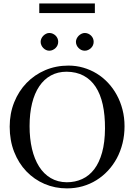

<svg xmlns="http://www.w3.org/2000/svg" viewBox="-20 -1048 763 1084"><path d="M683.1 -335Q683.1 -285.2 671.9 -239.5Q660.6 -193.8 639.9 -155Q619.1 -116.2 589.8 -84.7Q560.5 -53.2 524.4 -30.8Q488.3 -8.3 446.3 3.7Q404.3 15.6 357.9 15.6Q290.5 15.6 231.7 -9.5Q172.9 -34.7 128.9 -80.6Q85 -126.5 59.8 -190.7Q34.7 -254.9 34.7 -333Q34.7 -407.2 60.1 -470.5Q85.4 -533.7 130.1 -579.8Q174.8 -626 235.4 -651.9Q295.9 -677.7 366.7 -677.7Q410.2 -677.7 450.4 -666Q490.7 -654.3 525.9 -632.8Q561 -611.3 589.8 -580.6Q618.7 -549.8 639.4 -511.7Q660.2 -473.6 671.6 -429.2Q683.1 -384.8 683.1 -335ZM572.8 -322.3Q573.2 -397.9 560.1 -457.5Q546.9 -517.1 519.8 -558.1Q492.7 -599.1 451.9 -620.8Q411.1 -642.6 356 -643.1Q306.2 -643.1 267.3 -621.8Q228.5 -600.6 201.7 -560.8Q174.8 -521 160.9 -464.1Q147 -407.2 147 -335.9Q147 -265.6 160.6 -207.5Q174.3 -149.4 200.7 -107.7Q227.1 -65.9 266.4 -42.7Q305.7 -19.5 356.9 -19Q404.3 -19 443.8 -37.1Q483.4 -55.2 512 -92.5Q540.5 -129.9 556.4 -187Q572.3 -244.1 572.8 -322.3ZM308.6 -812Q308.6 -801.8 304.7 -792.7Q300.8 -783.7 293.7 -776.9Q286.6 -770 277.6 -765.9Q268.6 -761.7 258.3 -761.7Q248.5 -761.7 239.7 -765.9Q231 -770 224.1 -777.1Q217.3 -784.2 213.4 -793.2Q209.5 -802.2 209.5 -812Q209.5 -821.3 213.6 -830.3Q217.8 -839.4 224.6 -846.2Q231.4 -853 240.2 -857.4Q249 -861.8 258.3 -861.8Q268.6 -861.8 277.6 -857.9Q286.6 -854 293.7 -847.2Q300.8 -840.3 304.7 -831.3Q308.6 -822.3 308.6 -812ZM508.8 -812Q508.8 -801.8 504.9 -792.7Q501 -783.7 493.9 -776.9Q486.8 -770 477.8 -765.9Q468.8 -761.7 458.5 -761.7Q448.2 -761.7 439.2 -765.9Q430.2 -770 423.3 -777.1Q416.5 -784.2 412.6 -793.2Q408.7 -802.2 408.7 -812Q408.7 -821.3 413.1 -830.3Q417.5 -839.4 424.3 -846.2Q431.2 -853 440.2 -857.4Q449.2 -861.8 458.5 -861.8Q468.8 -861.8 477.8 -857.9Q486.8 -854 493.9 -847.2Q501 -840.3 504.9 -831.3Q508.8 -822.3 508.8 -812ZM201.7 -974.1V-1028.3H515.6V-974.1Z"/></svg>

Font: Doulos SIL Am
Style: Regular
Weight: 400
Designer: Walt Agee, Victor Gaultney, Peter Martin, Debbi Hosken, Becca Hirsbrunner
Foundry: SIL International
Version: Version 5.000